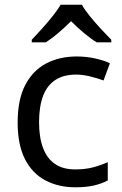

<svg xmlns="http://www.w3.org/2000/svg" viewBox="-20 -786 520 816"><path d="M300 10Q229 10 173.5 -19Q118 -48 86.5 -109Q55 -170 55 -265Q55 -364 88 -426Q121 -488 177.5 -517Q234 -546 306 -546Q347 -546 385 -537.5Q423 -529 447 -517L420 -444Q396 -453 364 -461Q332 -469 304 -469Q250 -469 215 -446Q180 -423 163 -378Q146 -333 146 -266Q146 -202 163 -157Q180 -112 214 -89Q248 -66 299 -66Q343 -66 376.5 -75Q410 -84 438 -97V-19Q411 -5 378.5 2.5Q346 10 300 10ZM328 -766Q340 -744 362.5 -716.5Q385 -689 409.5 -662.5Q434 -636 453 -617V-606H391Q365 -622 337 -645.5Q309 -669 282 -696Q255 -669 228 -646Q201 -623 175 -606H115V-617Q134 -637 157.5 -663Q181 -689 203 -716.5Q225 -744 238 -766Z"/></svg>

Font: Noto Sans Ambassadori
Style: Regular
Weight: 400
Designer: Monotype Design Team
Foundry: Monotype Imaging Inc.
Version: Version 2.013